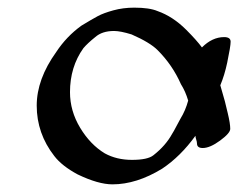

<svg xmlns="http://www.w3.org/2000/svg" viewBox="-20 -1099 658 502"><path d="M274 -617Q237 -617 183 -643Q142 -665 122 -691Q76 -750 76 -823Q76 -892 127 -963Q154 -1004 193 -1032Q221 -1049 236 -1057Q251 -1065 276.5 -1072Q302 -1079 331 -1079Q371 -1079 392 -1070Q432 -1056 467 -1021Q494 -994 508 -975Q535 -1002 566 -1002Q583 -1002 583 -990Q583 -978 574 -935Q567 -902 556 -876Q558 -870 568 -834Q569 -830 575.5 -803Q582 -776 582 -762Q582 -751 555.5 -731.5Q529 -712 510 -712Q495 -712 495 -724Q495 -728 493 -734Q491 -740 491 -744Q452 -690 404 -658Q337 -617 274 -617ZM325 -681Q366 -681 381 -693Q413 -718 430 -749Q434 -755 441.5 -769.5Q449 -784 452 -789Q465 -810 472 -836Q465 -860 453 -879Q431 -929 392 -968Q372 -988 324 -1009Q295 -1018 278 -1018Q247 -1018 229 -1002Q209 -986 198 -973Q163 -924 163 -858Q163 -809 189.5 -765Q216 -721 254 -698Q285 -681 325 -681Z"/></svg>

Font: Joscelyn
Style: Regular
Weight: 400
Designer: Peter S. Baker
Version: Version 1.012